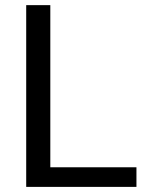

<svg xmlns="http://www.w3.org/2000/svg" viewBox="-20 -731 579 751"><path d="M513.7 -76.7V0H82.5V-710.9H176.8V-76.7Z"/></svg>

Font: Vazirmatn RD UI
Style: Regular
Weight: 400
Designer: Saber Rastikerdar
Foundry: Saber Rastikerdar
Version: Version 33.003